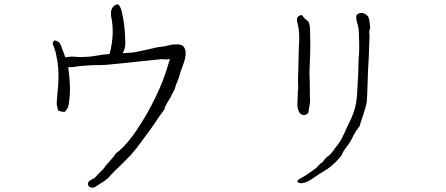

<svg xmlns="http://www.w3.org/2000/svg" viewBox="-20 -776 2040 878"><path d="M488 -702Q484 -732 499.5 -747Q515 -762 524 -752Q530 -746 535 -730Q539 -713 543 -694Q552 -643 553 -583Q554 -554 541 -533Q589 -535 600 -538Q655 -550 657 -550Q700 -561 716 -562Q737 -564 752 -569Q766 -573 786 -573Q796 -574 805 -571Q805 -571 805 -571Q817 -570 824 -556Q830 -545 829 -528Q827 -504 818 -482Q805 -448 798 -422Q796 -415 792 -405Q784 -389 780 -372Q776 -359 771 -354Q762 -336 760 -331Q752 -318 744 -305Q735 -287 734 -285Q733 -277 732 -276Q718 -256 708 -243Q671 -186 608 -103Q598 -90 578 -67Q535 -23 515 -4Q508 2 497 14Q486 24 481 31Q470 44 449 57Q429 70 415 79Q405 84 395 81Q384 78 382 66Q381 60 388 52Q393 47 405 42Q413 39 417 33Q424 26 433 16Q460 -10 458 -11Q457 -11 479 -36Q490 -48 498 -58Q506 -68 506 -68Q507 -73 515 -79Q524 -85 531 -92Q586 -141 655 -262Q694 -331 724 -406Q739 -445 756 -502Q757 -504 758 -506Q757 -506 755 -506Q748 -504 740 -504Q732 -504 727 -505Q721 -506 714 -505L472 -480Q430 -477 402 -478Q332 -474 321 -470Q319 -470 309 -469Q299 -469 292 -469Q299 -418 300 -379Q301 -357 297 -319Q294 -293 290 -283L277 -265Q266 -263 247 -270H246V-271Q243 -282 240 -294Q238 -301 243 -352Q252 -435 243 -493Q235 -539 231 -548Q227 -558 221 -577Q220 -581 224 -586Q227 -591 230 -591Q235 -591 241 -588Q251 -583 253 -579Q256 -573 260 -565Q265 -552 269 -540Q275 -526 278 -514Q290 -515 304 -517Q307 -518 328 -516Q346 -515 349 -515Q388 -517 391 -517Q392 -517 425 -522Q449 -527 481 -529Q506 -622 488 -702Z M1620 -508Q1622 -525 1622.5 -543.5Q1623 -562 1622.5 -579.5Q1622 -597 1621 -624Q1621 -643 1617 -659Q1614 -667 1611 -680Q1608 -696 1609 -702Q1610 -708 1618 -713Q1624 -717 1634 -717Q1643 -716 1650 -712Q1659 -706 1664 -700Q1666 -695 1669 -684Q1670 -680 1671 -666Q1673 -652 1673 -648Q1666 -633 1670 -615L1666 -506Q1665 -486 1663 -455L1661 -395Q1660 -371 1660 -365Q1660 -354 1659 -342Q1658 -332 1658 -322Q1659 -300 1630 -218Q1626 -206 1623 -195Q1623 -194 1622 -195H1621Q1620 -193 1618 -191Q1617 -188 1616 -187Q1614 -182 1610 -180Q1608 -177 1607 -175Q1604 -171 1602 -166Q1600 -163 1596 -156Q1585 -132 1576 -119Q1553 -89 1550 -83Q1540 -61 1538 -60Q1525 -46 1514 -34Q1505 -26 1495 -17Q1480 -5 1477 -3Q1470 0 1464 5Q1459 9 1451 13Q1442 18 1428 28Q1415 37 1401 46Q1383 57 1372 59Q1355 64 1347 60Q1344 59 1343 58Q1339 56 1340 54L1341 51Q1342 46 1352 41Q1363 35 1378 26Q1386 21 1392 16Q1399 12 1403 9Q1410 4 1415 0Q1419 -4 1422 -5Q1426 -7 1429 -11Q1431 -14 1434 -16Q1437 -18 1440 -23Q1441 -25 1446 -28Q1455 -33 1461 -42Q1470 -56 1482 -63Q1491 -69 1504 -87Q1514 -102 1526 -116Q1538 -133 1543 -143Q1549 -154 1557 -172Q1561 -180 1564 -188Q1568 -196 1572 -205Q1595 -249 1604 -286Q1612 -317 1614 -365Q1615 -390 1618 -437Q1620 -486 1620 -508ZM1362 -706Q1369 -695 1376 -689Q1389 -680 1392 -674Q1394 -669 1395 -665Q1397 -654 1397 -653L1398 -641V-626Q1399 -605 1399 -572Q1399 -545 1398 -518Q1394 -450 1396 -419Q1397 -385 1397 -359Q1397 -342 1397 -336Q1399 -317 1397 -304Q1394 -288 1392 -273Q1391 -259 1385 -255Q1377 -250 1372 -250Q1355 -249 1347 -265Q1340 -281 1340 -294Q1339 -300 1340 -306Q1340 -313 1341 -320L1342 -361Q1345 -369 1343 -391Q1342 -410 1344 -457Q1345 -487 1346 -534Q1346 -555 1347.5 -576.5Q1349 -598 1348 -618Q1347 -641 1344 -654Q1338 -678 1338 -680Q1337 -694 1342 -699Q1352 -709 1362 -706Z"/></svg>

Font: ToneOZ-Tsuipita-TC
Style: Tsuipita-TC
Weight: 400
Designer: :Jeffrey Xuan (Chih-Lin Hsuan)  :
Foundry: jeffreyx@gmail.com, cjkFonts.io
Version: Version 0.24071